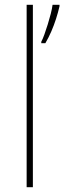

<svg xmlns="http://www.w3.org/2000/svg" viewBox="-20 -780 268 800"><path d="M117 0H91V-760H117ZM228 -754Q222 -728 213.5 -701.5Q205 -675 194 -649.5Q183 -624 169 -600H152V-606Q158 -617 165 -636.5Q172 -656 179 -678.5Q186 -701 191.5 -722.5Q197 -744 199 -760H228Z"/></svg>

Font: Noto Sans Armenian Thin
Style: Regular
Weight: 250
Version: Version 2.007